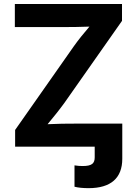

<svg xmlns="http://www.w3.org/2000/svg" viewBox="-20 -748 699 979"><path d="M57.1 0H462.9V54.2C462.9 85.4 448.2 98.6 401.4 98.6C388.7 98.6 374.5 97.7 359.9 95.2V204.1C378.4 209 403.8 211.4 431.6 211.4C544.9 211.4 603.5 160.2 603.5 61.5V-117.7H370.1C320.8 -117.7 272 -117.2 222.7 -114.7C252.4 -150.4 281.7 -186.5 307.6 -222.2L602.1 -641.6V-727.5H55.7V-609.9H295.9C342.8 -609.9 389.2 -610.4 436 -612.3C407.7 -579.1 380.4 -545.9 356.9 -512.7L57.1 -85.4Z"/></svg>

Font: Raveo SemiBold
Style: Regular
Weight: 600
Designer: Jakub Foglar, Rasmus Andersson (Inter)
Foundry: Jakubfoglar.com
Version: Version 1.100;Glyphs 3.2.3 (3260)